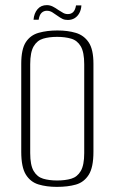

<svg xmlns="http://www.w3.org/2000/svg" viewBox="-20 -718 448 750"><path d="M202 12Q162 12 130.5 2.5Q99 -7 81 -36Q63 -65 63 -125V-469Q63 -526 81 -553.5Q99 -581 131.5 -590Q164 -599 204 -599Q245 -599 276.5 -589.5Q308 -580 326.5 -552.5Q345 -525 345 -469V-125Q345 -64 326.5 -35Q308 -6 276.5 3Q245 12 202 12ZM203 -13Q235 -13 258.5 -20Q282 -27 295.5 -50Q309 -73 309 -120V-467Q309 -514 295.5 -537Q282 -560 258 -567Q234 -574 203 -574Q172 -574 148.5 -567Q125 -560 111.5 -537Q98 -514 98 -467V-120Q98 -73 111.5 -50Q125 -27 148.5 -20Q172 -13 203 -13ZM245 -640Q233 -640 224.5 -644Q216 -648 202 -658Q195 -663 185 -669.5Q175 -676 163 -676Q151 -676 142.5 -668Q134 -660 131 -641H111Q113 -666 126.5 -682Q140 -698 163 -698Q175 -698 186 -692.5Q197 -687 208 -679Q219 -672 227 -667.5Q235 -663 245 -663Q258 -663 266 -671Q274 -679 277 -697H298Q297 -680 290 -667Q283 -654 271.5 -647Q260 -640 245 -640Z"/></svg>

Font: Alumni Sans Thin ExtraLight
Style: Regular
Weight: 250
Version: Version 1.018